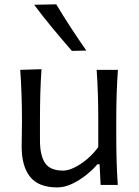

<svg xmlns="http://www.w3.org/2000/svg" viewBox="-20 -838 629 870"><path d="M239.3 11.2Q155.3 11.2 116.7 -36.4Q78.1 -84 78.1 -175.3Q78.1 -209 78.9 -234.9Q79.6 -260.7 79.6 -285.2Q79.6 -353 77.6 -408.4Q75.7 -463.9 71.8 -521.5L168 -524.4Q164.1 -466.8 162.6 -411.4Q161.1 -356 161.1 -293.9V-201.7Q161.1 -133.8 184.1 -99.4Q207 -64.9 266.6 -64.9Q288.6 -64.9 317.6 -79.1Q346.7 -93.3 375.5 -117.7Q404.3 -142.1 425.3 -171.9V-293.9Q425.3 -356 423.6 -409.9Q421.9 -463.9 418 -521.5H514.2Q510.3 -463.9 508.5 -408.4Q506.8 -353 506.8 -285.2V-230Q506.8 -165.5 508.3 -111.8Q509.8 -58.1 513.7 0H436L431.2 -93.8H421.4Q401.9 -70.3 371.8 -46.1Q341.8 -22 307.4 -5.4Q272.9 11.2 239.3 11.2ZM305.7 -607.4Q260.7 -659.2 217.5 -711.2Q174.3 -763.2 134.8 -816.4L234.9 -818.4Q266.1 -766.1 300.3 -713.9Q334.5 -661.6 371.1 -608.9Z"/></svg>

Font: Pinar-DS2-FD Regular
Style: Regular
Weight: 400
Designer: Amin Abedi
Version: Version 2.000